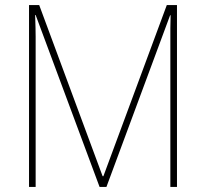

<svg xmlns="http://www.w3.org/2000/svg" viewBox="-20 -734 809 754"><path d="M371 0 120 -675H118Q119 -643 119.5 -624.5Q120 -606 120 -590V0H94V-714H134L383 -42H386L635 -714H675V0H649V-592Q649 -604 649 -623Q649 -642 650 -674H648L398 0Z"/></svg>

Font: Noto Sans Lao UI SemCond Thin
Style: Regular
Weight: 100
Width: 4
Designer: Monotype Design Team
Foundry: Monotype Imaging Inc.
Version: Version 2.000; ttfautohint (v1.8.4.7-5d5b)